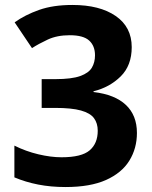

<svg xmlns="http://www.w3.org/2000/svg" viewBox="-20 -744 612 774"><path d="M511 -554Q511 -480 466.5 -436Q422 -392 357 -376V-373Q443 -363 487.5 -321Q532 -279 532 -208Q532 -146 501.5 -96.5Q471 -47 407.5 -18.5Q344 10 244 10Q185 10 134 0Q83 -10 38 -29V-157Q84 -134 134.5 -122Q185 -110 228 -110Q309 -110 341.5 -138Q374 -166 374 -217Q374 -247 359 -267.5Q344 -288 306.5 -298.5Q269 -309 202 -309H148V-425H203Q269 -425 303.5 -437.5Q338 -450 350.5 -471.5Q363 -493 363 -521Q363 -559 339.5 -580.5Q316 -602 261 -602Q210 -602 172.5 -584.5Q135 -567 109 -550L39 -654Q81 -684 137.5 -704Q194 -724 272 -724Q382 -724 446.5 -679.5Q511 -635 511 -554Z"/></svg>

Font: Noto Sans New Tai Lue
Style: Regular
Weight: 400
Designer: Monotype Design Team
Foundry: Monotype Imaging Inc.
Version: Version 2.003